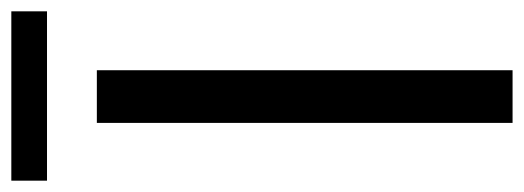

<svg xmlns="http://www.w3.org/2000/svg" viewBox="-315 -612 925 339"><g transform="rotate(-90 147.5 -442.5)"><path d="M100 0V-734H193V0ZM-2 -822V-885H297V-822Z"/></g></svg>

Font: Source Han Sans SC
Style: Regular
Weight: 400
Designer: Ryoko NISHIZUKA 西塚涼子 (kana, bopomofo & ideographs); Paul D. Hunt (Latin, Greek & Cyrillic); Sandoll Communications 산돌커뮤니
Foundry: Adobe
Version: Version 2.002;hotconv 1.0.116;makeotfexe 2.5.65601; ttfautoh